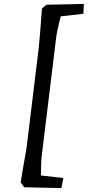

<svg xmlns="http://www.w3.org/2000/svg" viewBox="-20 -849 454 976"><path d="M103 103 85 78 94 23Q117 -104 118 -122L177 -606Q180 -638 185 -696Q190 -754 193 -805L216 -825L406 -829L404 -779L289 -766Q269 -690 265 -654L193 -64Q188 -27 188 43L302 56L292 107Z"/></svg>

Font: Andada Pro SemiBold
Style: Italic
Weight: 600
Italic angle: -6.99998°
Designer: Carolina Giovagnoli
Foundry: Huerta Tipografica
Version: Version 3.005